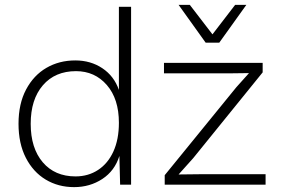

<svg xmlns="http://www.w3.org/2000/svg" viewBox="-20 -758 1152 788"><path d="M284 10Q219 10 167.5 -21Q116 -52 86 -110.5Q56 -169 56 -250Q56 -332 87 -390.5Q118 -449 170.5 -479.5Q223 -510 289 -510Q352 -510 400 -478Q448 -446 468 -389V-730H518V0H473L470 -118Q451 -57 400 -23.5Q349 10 284 10ZM290 -34Q342 -34 382.5 -60.5Q423 -87 445.5 -136.5Q468 -186 468 -254Q468 -352 418.5 -409Q369 -466 292 -466Q206 -466 156 -408Q106 -350 106 -250Q106 -150 155.5 -92Q205 -34 290 -34ZM656 0V-39L950 -400L1002 -458L923 -457H653V-500H1058V-461L773 -109L713 -42L803 -43H1070V0ZM991 -738 880 -583H824L713 -738H759L852 -617L945 -738Z"/></svg>

Font: Work Sans Light
Style: Regular
Weight: 300
Designer: Wei Huang
Foundry: Wei Huang
Version: Version 2.012; ttfautohint (v1.8.3)